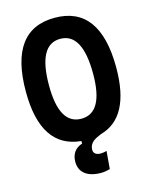

<svg xmlns="http://www.w3.org/2000/svg" viewBox="-133 -788 852 1084"><g transform="rotate(-15 293.0 -246.0)"><path d="M321.3 210.9C336.4 210.9 353.5 208.5 373.5 202.6L382.3 99.1C367.7 103 356 104.5 346.2 104.5C314 104.5 305.7 85.9 305.7 73.7C305.7 27.3 343.3 13.7 377 -1C496.6 -34.2 557.1 -147.5 557.1 -341.8C557.1 -583 468.3 -703.1 293 -703.1C117.7 -703.1 28.8 -583 28.8 -341.8C28.8 -121.6 106.4 -5.9 259.8 8.3V23.4C219.2 35.2 195.8 67.4 195.8 113.3C195.8 175.3 241.2 210.9 321.3 210.9ZM293 -113.3C207 -113.3 164.1 -189 164.1 -341.8C164.1 -501 207 -580.1 293 -580.1C378.9 -580.1 421.9 -501 421.9 -341.8C421.9 -189 378.9 -113.3 293 -113.3Z"/></g></svg>

Font: CaskaydiaCove Nerd Font
Style: Bold
Weight: 700
Designer: Aaron Bell
Foundry: Saja Typeworks
Version: Version 2111.1;Nerd Fonts 2.3.0